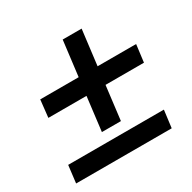

<svg xmlns="http://www.w3.org/2000/svg" viewBox="-133 -752 846 845"><g transform="rotate(-30 290.0 -329.0)"><path d="M32.2 -128.4H518.6L507.3 -40H21.5ZM383.3 -618.2 361.3 -439.5H557.1L545.9 -351.1H350.6L329.6 -179.2H232.9L253.9 -351.1H60.1L69.8 -439.5H265.1L287.1 -618.2Z"/></g></svg>

Font: Lato-BoldItalic
Style: Bold Italic
Weight: 700
Italic angle: -7°
Designer: Lukasz Dziedzic
Foundry: tyPoland Lukasz Dziedzic
Version: Version 1.104; Western+Polish opensource